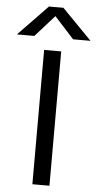

<svg xmlns="http://www.w3.org/2000/svg" viewBox="-125 -1024 536 1061"><g transform="rotate(5 143.0 -493.0)"><path d="M96.7 0V-745.1H191.4V0ZM-60.5 -817.4 102.5 -986.3H182.6L347.7 -817.4H251L142.6 -936.5L36.1 -817.4Z"/></g></svg>

Font: Gothic A1 Medium
Style: Regular
Weight: 500
Designer: HanYang I&C Co.,Ltd.
Foundry: HanYang I&C Co.,Ltd.
Version: Version 2.50